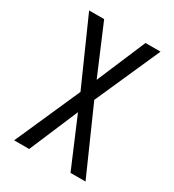

<svg xmlns="http://www.w3.org/2000/svg" viewBox="-178 -838 855 941"><g transform="rotate(30 250.0 -367.5)"><path d="M48 0 211 -368 48 -735H133L250 -459L367 -735H452L289 -368L452 0H367L250 -276L133 0Z"/></g></svg>

Font: HulyMono
Style: Regular
Weight: 400
Monospace: yes
Designer: Belleve Invis
Foundry: Belleve Invis
Version: Version 33.2.5; ttfautohint (v1.8.4)